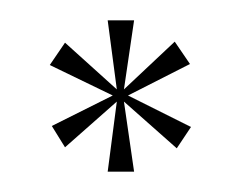

<svg xmlns="http://www.w3.org/2000/svg" viewBox="-20 -719 237 189"><path d="M29 -655 44 -677 95 -631 86 -699H112L102 -631L152 -678L167 -656L106 -625L168 -594L154 -573L102 -619L112 -550H86L95 -619L44 -574L31 -595L91 -625Z"/></svg>

Font: Moniqa Cond Heading
Style: Regular
Weight: 400
Width: 3
Designer: Rajesh Rajput
Foundry: Rajesh Rajput
Version: Version 1.000